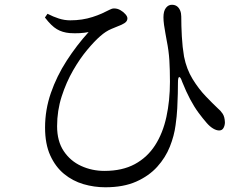

<svg xmlns="http://www.w3.org/2000/svg" viewBox="-20 -743 1040 801"><path d="M167.4 -670 178.2 -685.5Q202.3 -673.1 225.5 -665.7Q248.8 -658.2 272.9 -658.2Q298.4 -658.2 321.6 -661.7Q344.8 -665.2 366.1 -672.1Q387.4 -678.9 405.4 -686.9Q428.9 -697.7 437.9 -702.7Q447 -707.8 456.3 -707.8Q469.8 -707.8 482.2 -700.7Q494.6 -693.6 503.1 -683.9Q511.5 -674.3 511.5 -666.6Q511.5 -658.5 506.3 -652.5Q501.2 -646.4 487.3 -639.9Q469 -632.1 445 -622.4Q421.1 -612.6 397.6 -591.6Q374.8 -571.9 344.3 -535.5Q313.7 -499.2 285.1 -449.6Q256.4 -400 237.3 -340.7Q218.2 -281.3 218.2 -216.5Q218.2 -154 245.9 -112.6Q273.6 -71.2 318.8 -50.6Q363.9 -30 415.7 -30Q490.2 -30 542.5 -58.3Q594.7 -86.6 627.1 -137.1Q659.5 -187.6 674.2 -255.4Q689 -323.2 689 -402.3Q689 -451.3 686.6 -490.9Q684.2 -530.5 675.6 -573.2Q673.4 -586.4 670.1 -603.8Q666.7 -621.3 664.3 -639.2Q661.9 -657.1 661.9 -670.8Q661.9 -697 672.2 -710.1Q682.5 -723.3 697.4 -723.1Q710.1 -722.9 718.5 -716.7Q726.8 -710.5 731.5 -699.3Q736.2 -688.1 736.2 -674Q736.2 -635.5 738.6 -591.1Q741 -546.6 747.8 -506.8Q758.3 -454.3 783.6 -413.1Q809 -371.9 838 -341.7Q866.9 -311.5 888.4 -291.3Q900.1 -281.8 908.8 -268.7Q917.5 -255.7 918.3 -232.8Q918.3 -219.9 912.5 -209.3Q906.7 -198.7 894.3 -198.7Q882.7 -198.7 869 -206.9Q855.2 -215.2 842.5 -229.9Q826 -248.7 808.1 -272.9Q790.2 -297.2 773.2 -329.1Q756.3 -361 740.2 -401.3Q733.2 -422.2 727.8 -421.5Q722.4 -420.9 722.4 -398.1Q722.4 -379.1 721.8 -351.7Q721.2 -324.3 719.5 -291.3Q717.8 -258.3 712.5 -221.2Q706.9 -177.1 688.7 -131.3Q670.5 -85.6 635.9 -47.2Q601.3 -8.9 548.1 14.7Q495 38.3 419.5 38.3Q372.6 38.3 327.9 25.2Q283.2 12 247.3 -17.4Q211.4 -46.8 189.7 -94.5Q168 -142.1 168 -211.1Q168 -284.9 192.3 -355.2Q216.6 -425.4 258.1 -489.7Q299.7 -554.1 349.7 -609.2Q332.9 -605.9 312.7 -604.7Q292.5 -603.5 270.4 -605Q240 -607.7 217.2 -621.3Q194.3 -634.8 167.4 -670Z"/></svg>

Font: Noto Serif SC
Style: Regular
Weight: 200
Designer: Ryoko NISHIZUKA 西塚涼子 (kana & ideographs); Frank Grießhammer (Latin, Greek & Cyrillic); Wenlong ZHANG 张文龙 (bopomofo); San
Foundry: Adobe
Version: Version 2.001;hotconv 1.1.0;makeotfexe 2.6.0